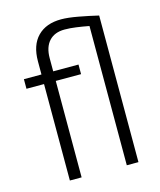

<svg xmlns="http://www.w3.org/2000/svg" viewBox="-114 -842 771 924"><g transform="rotate(-15 272.0 -380.0)"><path d="M177.2 0H118.7V-480.5H31.2V-528.3H118.7V-593.8Q118.7 -674.3 160.9 -717.3Q203.1 -760.3 278.3 -760.3Q312 -760.3 362.5 -751Q413.1 -741.7 460.4 -730.5V0H402.3V-693.8Q368.7 -700.2 338.6 -704.3Q308.6 -708.5 281.7 -708.5Q231.9 -708.5 204.6 -678.7Q177.2 -648.9 177.2 -593.8V-528.3H303.2V-480.5H177.2Z"/></g></svg>

Font: Vazirmatn RD ExtraLight
Style: Regular
Weight: 200
Designer: Saber Rastikerdar
Foundry: Saber Rastikerdar
Version: Version 32.102